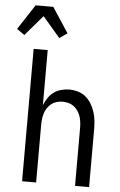

<svg xmlns="http://www.w3.org/2000/svg" viewBox="-100 -1019 663 1062"><g transform="rotate(5 231.5 -488.0)"><path d="M64 0V-735H142V-429Q150 -450 163 -469.5Q176 -489 194.5 -502.5Q213 -516 235.5 -522Q258 -528 280 -528Q305 -528 329 -521Q353 -514 371.5 -498.5Q390 -483 403 -461.5Q416 -440 423.5 -416.5Q431 -393 433.5 -368.5Q436 -344 436 -320V0H358V-320Q358 -337 356 -353.5Q354 -370 349 -385.5Q344 -401 334.5 -415Q325 -429 312 -439Q299 -449 283 -453.5Q267 -458 250 -458Q233 -458 217 -453.5Q201 -449 188 -439Q175 -429 165.5 -415Q156 -401 151 -385.5Q146 -370 144 -353.5Q142 -337 142 -320V0ZM6 -807 -37 -837 54 -976H152L243 -837L200 -807L103 -920Z"/></g></svg>

Font: Iosevka Term
Style: Regular
Weight: 400
Monospace: yes
Designer: Belleve Invis
Foundry: Belleve Invis
Version: Version 30.0.1